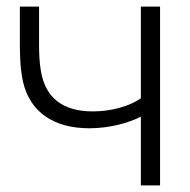

<svg xmlns="http://www.w3.org/2000/svg" viewBox="-20 -560 574 580"><path d="M405.5 -207.5V0H463.5V-540H405.5V-263C370 -238.5 315.5 -223.5 260.5 -223.5C167.5 -223.5 117 -266 103.5 -345.5C99 -371 98 -400.5 98 -425V-540H40V-425C40 -410 40 -355 49.5 -313C70.5 -222 141.5 -172.5 250 -172.5C313 -172.5 370 -189.5 405.5 -207.5Z"/></svg>

Font: Eudonet Light
Style: Regular
Weight: 300
Designer: Mikhail Sharanda
Foundry: Mikhail Sharanda
Version: Version 4.503;Glyphs 3.1.2 (3151)